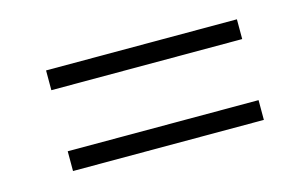

<svg xmlns="http://www.w3.org/2000/svg" viewBox="-44 -436 657 413"><g transform="rotate(-15 284.5 -230.0)"><path d="M77 -342H502V-298H77ZM77 -162H502V-118H77Z"/></g></svg>

Font: Ysabeau Infant Semilight
Style: Italic
Weight: 300
Italic angle: -12°
Designer: Christian Thalmann (Catharsis Fonts)
Version: Version 0.003